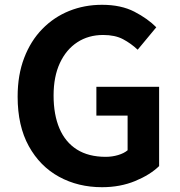

<svg xmlns="http://www.w3.org/2000/svg" viewBox="-20 -774 757 808"><path d="M409.3 13.8Q308.8 13.8 228.5 -30.1Q148.1 -74 101.2 -159Q54.2 -244 54.2 -367.3Q54.2 -458.8 81.8 -530.5Q109.3 -602.3 158 -652Q206.6 -701.8 270.8 -727.8Q335.1 -753.8 409.4 -753.8Q489.4 -753.8 545.7 -724.7Q601.9 -695.5 637.7 -659.2L559.4 -564.8Q531.4 -591.1 497.8 -609Q464.2 -626.8 414.1 -626.8Q352.3 -626.8 305.4 -596.2Q258.5 -565.6 232 -508.7Q205.5 -451.8 205.5 -372Q205.5 -291.4 230.2 -233.5Q254.9 -175.6 303.7 -144.8Q352.5 -114 424.8 -114Q451.9 -114 476.8 -121.4Q501.7 -128.7 517 -141.6V-287.6H385.6V-408.7H649.6V-75Q611.7 -38.2 548.8 -12.2Q485.8 13.8 409.3 13.8Z"/></svg>

Font: Shanggu Sans SC VF
Style: Regular
Weight: 250
Designer: GuiWonder
Version: Version 1.021